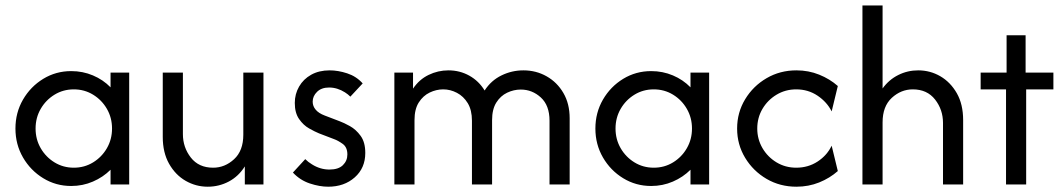

<svg xmlns="http://www.w3.org/2000/svg" viewBox="-20 -687 3964 715"><path d="M245.1 5.6Q188.2 5.6 141 -23.3Q93.8 -52.1 65.6 -100.7Q37.5 -149.3 37.5 -208.3Q37.5 -267.4 65.6 -316Q93.8 -364.6 141 -393.4Q188.2 -422.2 245.1 -422.2Q288.2 -422.2 326 -406.2Q363.9 -390.3 391.7 -361.8V-416.7H461.1V0H391.7V-54.9Q363.9 -27.1 326 -10.8Q288.2 5.6 245.1 5.6ZM254.9 -62.5Q294.4 -62.5 326.7 -82.3Q359 -102.1 378.1 -135.1Q397.2 -168.1 397.2 -208.3Q397.2 -248.6 378.1 -281.6Q359 -314.6 326.7 -334.4Q294.4 -354.2 254.9 -354.2Q215.3 -354.2 183 -334.4Q150.7 -314.6 131.6 -281.6Q112.5 -248.6 112.5 -208.3Q112.5 -168.1 131.6 -135.1Q150.7 -102.1 183 -82.3Q215.3 -62.5 254.9 -62.5Z M753.5 8.3Q709.7 8.3 671.5 -13.5Q633.3 -35.4 609.7 -77.1Q586.1 -118.8 586.1 -177.1V-416.7H661.1V-187.5Q661.1 -138.2 690.6 -100.3Q720.1 -62.5 773.6 -62.5Q817.4 -62.5 851.7 -94.1Q886.1 -125.7 886.1 -185.4V-416.7H961.1V0H891.7V-67.4Q868.8 -30.6 832.3 -11.1Q795.8 8.3 753.5 8.3Z M1284.7 -327.1Q1275.7 -336.1 1264.6 -343.1Q1236.1 -361.1 1205.6 -361.1Q1177.1 -361.1 1160.8 -345.1Q1144.4 -329.2 1144.4 -308.3Q1144.4 -291.7 1155.6 -278.5Q1166.7 -265.3 1188.9 -256.9L1245.1 -235.4Q1260.4 -229.9 1283 -217.4Q1305.6 -204.9 1322.9 -181.2Q1340.3 -157.6 1340.3 -117.4Q1340.3 -61.1 1301 -26.4Q1261.8 8.3 1202.1 8.3Q1170.1 8.3 1133.7 -3.8Q1097.2 -16 1070.8 -44.4L1116.7 -94.4Q1127.8 -83.3 1141.7 -75Q1172.2 -55.6 1206.9 -55.6Q1240.3 -55.6 1256.9 -71.9Q1273.6 -88.2 1273.6 -111.8Q1273.6 -138.9 1255.9 -151.4Q1238.2 -163.9 1224.3 -168.8L1168.1 -190.3Q1152.8 -196.5 1131.2 -208.7Q1109.7 -220.8 1093.8 -243.7Q1077.8 -266.7 1077.8 -303.5Q1077.8 -336.8 1093.8 -364.6Q1109.7 -392.4 1138.9 -408.7Q1168.1 -425 1207.6 -425Q1238.9 -425 1272.9 -413.9Q1306.9 -402.8 1330.6 -376.4Z M1448.6 0Q1448.6 0 1448.6 -416.7Q1448.6 -416.7 1518.1 -416.7Q1518.1 -416.7 1518.1 -356.9Q1541 -391 1576 -408Q1611.1 -425 1650 -425Q1692.4 -425 1727.8 -405.2Q1763.2 -385.4 1784.7 -350Q1809 -387.5 1847.6 -406.2Q1886.1 -425 1929.2 -425Q1976.4 -425 2015.6 -402.8Q2054.9 -380.6 2078.1 -340.6Q2101.4 -300.7 2101.4 -246.5Q2101.4 -246.5 2101.4 0Q2101.4 0 2026.4 0Q2026.4 0 2026.4 -237.5Q2026.4 -294.4 1994.1 -324Q1961.8 -353.5 1919.4 -353.5Q1893.1 -353.5 1868.4 -341.7Q1843.8 -329.9 1828.1 -304.9Q1812.5 -279.9 1812.5 -239.6Q1812.5 -239.6 1812.5 0Q1812.5 0 1737.5 0Q1737.5 0 1737.5 -237.5Q1737.5 -277.1 1721.9 -302.8Q1706.2 -328.5 1681.6 -341.3Q1656.9 -354.2 1630.6 -354.2Q1604.9 -354.2 1580.2 -342.4Q1555.6 -330.6 1539.6 -305.6Q1523.6 -280.6 1523.6 -239.6Q1523.6 -239.6 1523.6 0Q1523.6 0 1448.6 0Z M2404.9 5.6Q2347.9 5.6 2300.7 -23.3Q2253.5 -52.1 2225.3 -100.7Q2197.2 -149.3 2197.2 -208.3Q2197.2 -267.4 2225.3 -316Q2253.5 -364.6 2300.7 -393.4Q2347.9 -422.2 2404.9 -422.2Q2447.9 -422.2 2485.8 -406.2Q2523.6 -390.3 2551.4 -361.8V-416.7H2620.8V0H2551.4V-54.9Q2523.6 -27.1 2485.8 -10.8Q2447.9 5.6 2404.9 5.6ZM2414.6 -62.5Q2454.2 -62.5 2486.5 -82.3Q2518.8 -102.1 2537.8 -135.1Q2556.9 -168.1 2556.9 -208.3Q2556.9 -248.6 2537.8 -281.6Q2518.8 -314.6 2486.5 -334.4Q2454.2 -354.2 2414.6 -354.2Q2375 -354.2 2342.7 -334.4Q2310.4 -314.6 2291.3 -281.6Q2272.2 -248.6 2272.2 -208.3Q2272.2 -168.1 2291.3 -135.1Q2310.4 -102.1 2342.7 -82.3Q2375 -62.5 2414.6 -62.5Z M2945.8 8.3Q2884.7 8.3 2834.7 -20.8Q2784.7 -50 2754.9 -99.3Q2725 -148.6 2725 -208.3Q2725 -268.1 2754.9 -317.4Q2784.7 -366.7 2834.7 -395.8Q2884.7 -425 2945.8 -425Q2991 -425 3030.6 -409Q3070.1 -393.1 3100 -366.7Q3100 -366.7 3077.1 -272.2Q3059.7 -306.9 3024.7 -330.6Q2989.6 -354.2 2945.1 -354.2Q2904.9 -354.2 2871.9 -334.4Q2838.9 -314.6 2819.4 -281.6Q2800 -248.6 2800 -208.3Q2800 -168.8 2819.4 -135.4Q2838.9 -102.1 2871.9 -82.3Q2904.9 -62.5 2945.1 -62.5Q2989.6 -62.5 3024.7 -85.4Q3059.7 -108.3 3077.1 -144.4Q3077.1 -144.4 3100 -50Q3070.1 -23.6 3030.6 -7.6Q2991 8.3 2945.8 8.3Z M3191.7 0Q3191.7 0 3191.7 -666.7Q3191.7 -666.7 3266.7 -666.7Q3266.7 -666.7 3266.7 -357.6Q3290.3 -390.3 3325 -407.6Q3359.7 -425 3399.3 -425Q3443.8 -425 3481.6 -403.1Q3519.4 -381.2 3543.1 -339.9Q3566.7 -298.6 3566.7 -239.6Q3566.7 -239.6 3566.7 0Q3566.7 0 3491.7 0Q3491.7 0 3491.7 -229.2Q3491.7 -278.5 3462.2 -316.3Q3432.6 -354.2 3379.2 -354.2Q3335.4 -354.2 3301 -322.6Q3266.7 -291 3266.7 -231.2Q3266.7 -231.2 3266.7 0Q3266.7 0 3191.7 0Z M3726.4 0V-354.2H3631.9V-416.7H3728.5V-555.6H3799.3V-416.7H3902.8V-354.2H3801.4V0Z"/></svg>

Font: co2trust
Style: Regular
Weight: 400
Designer: Kristian Moeller
Foundry: Dicotype
Version: Version 1.000